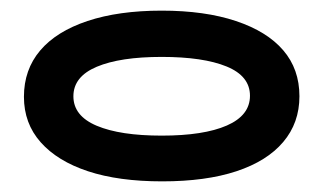

<svg xmlns="http://www.w3.org/2000/svg" viewBox="-20 -728 608 361"><path d="M285 -387Q203 -387 145.5 -406Q88 -425 56.5 -460.5Q25 -496 25 -546Q25 -597 55.5 -633Q86 -669 144.5 -688.5Q203 -708 284 -708Q365 -708 423.5 -688.5Q482 -669 512.5 -633.5Q543 -598 543 -547Q543 -497 512.5 -461Q482 -425 424.5 -406Q367 -387 285 -387ZM284 -473Q363 -473 406.5 -492Q450 -511 450 -548Q450 -585 406 -603Q362 -621 284 -621Q206 -621 162 -602.5Q118 -584 118 -547Q118 -510 162 -491.5Q206 -473 284 -473Z"/></svg>

Font: Fredoka Expanded SemiBold
Style: Regular
Weight: 600
Width: 7
Designer: Ben Nathan
Foundry: Milena B. Brandão, Ben Nathan
Version: Version 2.001